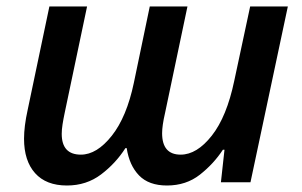

<svg xmlns="http://www.w3.org/2000/svg" viewBox="-20 -561 929 591"><path d="M186 10Q246 10 291 -24Q336 -58 366 -105H370Q378 -52 408 -21Q438 10 494 10Q553 10 595.5 -23.5Q638 -57 666 -100H671L660 0H751L866 -541H750L701 -312Q678 -202 632 -143.5Q586 -85 536 -85Q479 -85 479 -151Q479 -174 488 -213L557 -541H441L392 -306Q370 -201 324 -143Q278 -85 229 -85Q170 -85 170 -149Q170 -162 172.5 -178Q175 -194 179 -213L248 -541H132L65 -222Q54 -172 54 -134Q54 -66 88 -28Q122 10 186 10Z"/></svg>

Font: Noto Sans UI Medium
Style: Italic
Weight: 500
Italic angle: -12°
Designer: Monotype Design Team
Foundry: Monotype Imaging Inc.
Version: Version 1.901